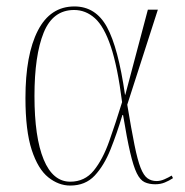

<svg xmlns="http://www.w3.org/2000/svg" viewBox="-20 -566 574 596"><path d="M198 10Q162 10 130 -15.5Q98 -41 78.5 -100.5Q59 -160 59 -262Q59 -396 97.5 -471Q136 -546 211 -546Q277 -546 312 -482Q347 -418 368 -272H369L439 -536H470L375 -241Q388 -163 397.5 -116Q407 -69 416.5 -45Q426 -21 438 -12.5Q450 -4 466 -4Q478 -4 490.5 -9.5Q503 -15 513 -21L517 -13Q505 -5 491.5 0.5Q478 6 462 6Q443 6 429 -0.5Q415 -7 404.5 -28.5Q394 -50 384 -93Q374 -136 362 -209H360Q343 -152 323 -102Q303 -52 274 -21Q245 10 198 10ZM198 -2Q243 -2 271 -36.5Q299 -71 319 -127.5Q339 -184 359 -249Q345 -359 324 -421.5Q303 -484 274.5 -509.5Q246 -535 210 -535Q144 -535 115.5 -464.5Q87 -394 87 -268Q87 -140 115.5 -71Q144 -2 198 -2Z"/></svg>

Font: Noto Serif Display Condensed Thin
Style: Regular
Weight: 100
Width: 3
Designer: Monotype Design Team
Foundry: Monotype Imaging Inc.
Version: Version 2.009